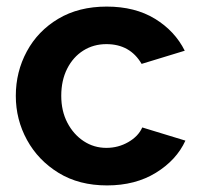

<svg xmlns="http://www.w3.org/2000/svg" viewBox="-20 -553 604 583"><path d="M305 10Q220 10 158 -28Q96 -66 62 -128Q28 -190 28 -262Q28 -335 61.5 -397Q95 -459 157 -496Q219 -533 304 -533Q390 -533 450.5 -496Q511 -459 541 -399L410 -359Q375 -419 303 -419Q264 -419 233 -399.5Q202 -380 184 -344.5Q166 -309 166 -262Q166 -216 184.5 -180.5Q203 -145 234 -124.5Q265 -104 303 -104Q339 -104 369.5 -121.5Q400 -139 412 -166L543 -126Q516 -67 453.5 -28.5Q391 10 305 10Z"/></svg>

Font: Raleway
Style: Bold
Weight: 700
Designer: Matt McInerney, Pablo Impallari, Rodrigo Fuenzalida
Foundry: Matt McInerney, Pablo Impallari, Rodrigo Fuenzalida
Version: Version 4.026